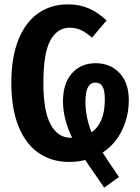

<svg xmlns="http://www.w3.org/2000/svg" viewBox="-20 -728 642 881"><path d="M451 -28Q471 4 526 84L458 133Q438 103 419 76Q389 34 371 6Q338 15 297 15Q216 15 156.5 -26.5Q97 -68 64.5 -149.5Q32 -231 32 -347Q32 -466 65 -547Q98 -628 156.5 -668Q215 -708 291 -708Q345 -708 387.5 -689.5Q430 -671 469 -634L402 -555Q377 -578 352.5 -589.5Q328 -601 300 -601Q243 -601 211 -542.5Q179 -484 179 -347Q179 -219 212 -157.5Q245 -96 304 -96H311Q269 -183 269 -263Q269 -345 310 -391.5Q351 -438 419 -438Q485 -438 528 -393.5Q571 -349 571 -268Q571 -195 540 -130.5Q509 -66 451 -28ZM400 -121Q461 -163 461 -272Q461 -313 450.5 -331Q440 -349 418 -349Q372 -349 372 -262Q372 -191 400 -121Z"/></svg>

Font: Fira Sans Extra Condensed SemiBold
Style: Regular
Weight: 600
Width: 1
Designer: Carrois Corporate & Edenspiekermann AG
Foundry: Carrois Corporate GbR & Edenspiekermann AG
Version: Version 4.203